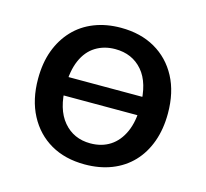

<svg xmlns="http://www.w3.org/2000/svg" viewBox="-80 -588 737 687"><g transform="rotate(15 288.5 -244.0)"><path d="M288 9Q215 9 161.5 -22Q108 -53 78 -110Q48 -167 48 -244Q48 -303 65 -349Q82 -395 113.5 -428.5Q145 -462 189.5 -479.5Q234 -497 288 -497Q361 -497 415 -466Q469 -435 499 -378.5Q529 -322 529 -244Q529 -186 512 -139Q495 -92 463.5 -59Q432 -26 387.5 -8.5Q343 9 288 9ZM288 -69Q330 -69 361 -89Q392 -109 409.5 -148Q427 -187 427 -244Q427 -330 389 -374Q351 -418 288 -418Q247 -418 215.5 -398.5Q184 -379 167 -340Q150 -301 150 -244Q150 -159 188 -114Q226 -69 288 -69ZM114 -210V-278H464V-210Z"/></g></svg>

Font: Nunito SemiBold
Style: Regular
Weight: 600
Designer: Vernon Adams
Foundry: Vernon Adams
Version: Version 3.602